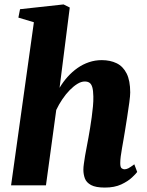

<svg xmlns="http://www.w3.org/2000/svg" viewBox="-20 -837 666 867"><path d="M453.5 10Q412 10 391 -1.5Q370 -13 363.2 -31.5Q356.5 -50 356.5 -71Q356.5 -82 358.8 -98Q361 -114 364.2 -133.8Q367.5 -153.5 371.8 -174.8Q376 -196 379.5 -216Q383 -236.5 387 -260Q391 -283.5 394.2 -308.2Q397.5 -333 399.8 -357Q402 -381 401.5 -401.5Q401 -428.5 396.8 -443Q392.5 -457.5 384.2 -463.2Q376 -469 362.5 -469Q347 -469 329.8 -458.5Q312.5 -448 295 -430.2Q277.5 -412.5 261.8 -389.2Q246 -366 234 -340.5L187.5 0H30L133 -736.5L63 -757.5L70.5 -795.5L267 -817L295 -803L249 -440.5Q265 -467.5 285.5 -490.2Q306 -513 330.2 -530Q354.5 -547 382 -556.2Q409.5 -565.5 439.5 -565.5Q477.5 -565.5 506.5 -551.5Q535.5 -537.5 551.8 -505.2Q568 -473 568 -419.5Q568 -404.5 563.8 -373.5Q559.5 -342.5 554.2 -308.2Q549 -274 544.5 -247Q541.5 -228.5 538 -208.2Q534.5 -188 531 -168.2Q527.5 -148.5 525.2 -131Q523 -113.5 523 -100Q523 -82 529.2 -77.2Q535.5 -72.5 542 -72.5Q550.5 -72.5 559.8 -77.2Q569 -82 586.5 -95L599.5 -60.5Q594.5 -53 576.2 -35.8Q558 -18.5 527.5 -4.2Q497 10 453.5 10Z"/></svg>

Font: Merriweather 24pt Black
Style: Italic
Weight: 900
Italic angle: -7.8°
Designer: Eben Sorkin
Foundry: Eben Sorkin
Version: Version 2.101